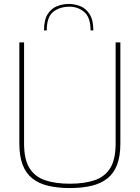

<svg xmlns="http://www.w3.org/2000/svg" viewBox="-20 -947 708 973"><path d="M334 6Q272 6 224 -5.5Q176 -17 143.5 -43Q111 -69 94.5 -112.5Q78 -156 78 -220V-732H102V-220Q102 -139 129.5 -95Q157 -51 209 -33.5Q261 -16 334 -16Q407 -16 459 -33.5Q511 -51 538.5 -95Q566 -139 566 -220V-732H590V-220Q590 -156 573.5 -112.5Q557 -69 524.5 -43Q492 -17 444 -5.5Q396 6 334 6ZM329 -927Q359 -927 387.5 -915.5Q416 -904 434.5 -874.5Q453 -845 453 -793H439Q439 -859 406.5 -886.5Q374 -914 329 -913Q280 -912 248.5 -886Q217 -860 217 -793H203Q203 -847 222 -876Q241 -905 270 -916Q299 -927 329 -927Z"/></svg>

Font: Exo Thin Thin
Style: Regular
Weight: 250
Version: Version 2.000